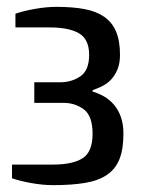

<svg xmlns="http://www.w3.org/2000/svg" viewBox="-20 -530 420 560"><path d="M145 -510Q192 -510 226.5 -503.5Q261 -497 284 -481Q307 -465 318.5 -438Q330 -411 330 -370Q330 -346 323 -328.5Q316 -311 305 -299Q294 -287 279.5 -279.5Q265 -272 250 -267V-263Q267 -258 283 -249Q299 -240 312 -225Q325 -210 332.5 -189Q340 -168 340 -140Q340 -95 328.5 -66Q317 -37 292 -20Q267 -3 228 3.5Q189 10 135 10Q105 10 71.5 4Q38 -2 15 -10V-50H135Q192 -50 221 -68.5Q250 -87 250 -140Q250 -192 224.5 -211Q199 -230 165 -230H80V-290H155Q189 -290 214.5 -307.5Q240 -325 240 -370Q240 -415 211 -432.5Q182 -450 125 -450H25V-490Q48 -498 81.5 -504Q115 -510 145 -510Z"/></svg>

Font: Cuprum
Style: Regular
Weight: 400
Designer: Jovanny Lemonad
Foundry: Jovanny Lemonad
Version: Version 1.002